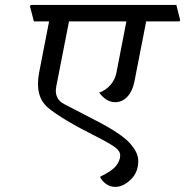

<svg xmlns="http://www.w3.org/2000/svg" viewBox="-20 -669 731 758"><path d="M557.1 -584.5 510.3 -345.2Q502.9 -308.6 482.7 -287.1Q462.4 -265.6 435.1 -265.6Q415.5 -265.6 399.7 -276.1Q383.8 -286.6 371.6 -303.2Q399.4 -313.5 417 -334.7Q434.6 -356 439.5 -381.3L479 -584.5H252.4L202.1 -327.6Q192.9 -279.3 233.2 -258.1Q273.4 -236.8 351.6 -196.8Q455.1 -144 490.5 -106Q525.9 -67.9 525.9 -34.2Q525.9 11.7 495.8 40.3Q465.8 68.8 435.1 68.8Q414.6 68.8 398.2 56.9Q381.8 44.9 375 28.8Q420.4 7.3 437.5 -13.4Q454.6 -34.2 454.6 -56.6Q454.6 -71.3 436.3 -85.9Q418 -100.6 360.4 -129.9Q222.2 -199.2 169.2 -244.1Q116.2 -289.1 134.8 -384.3L173.8 -584.5H113.8L98.1 -645L102.1 -649.4H676.3L691.4 -588.9L688 -584.5Z"/></svg>

Font: Sitara
Style: Italic
Weight: 400
Italic angle: -11°
Designer: Neelakash Kshetrimayum
Foundry: Neelakash Kshetrimayum
Version: Version 1.000;PS Version 1.000;PS 1.0;hotconv 1.;hotconv 1.0